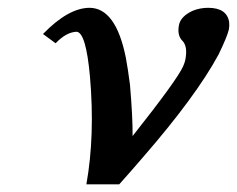

<svg xmlns="http://www.w3.org/2000/svg" viewBox="-20 -465 614 497"><path d="M518.6 -444.8Q567.4 -444.8 573.2 -407.7Q574.2 -397.9 572.3 -388.2Q567.9 -369.6 545.9 -324.2Q487.8 -216.3 348.6 -56.2Q320.8 -23.9 288.6 12.2H203.6Q226.1 -114.3 212.9 -266.6Q202.6 -381.3 178.2 -382.8Q151.4 -381.8 124 -353L91.3 -377Q156.7 -444.3 211.4 -444.8Q279.8 -444.8 305.7 -315.9Q311 -288.1 316.4 -246.1Q323.7 -161.6 323.2 -112.8Q438.5 -258.3 454.1 -293.5Q458 -302.7 459.5 -309.1Q466.8 -345.2 451.7 -359.9Q438 -374 443.4 -400.9Q448.2 -422.9 478.5 -437Q497.6 -444.8 518.6 -444.8Z"/></svg>

Font: Linux Libertine Slanted O
Style: Bold Slanted
Weight: 700
Designer: Philipp H. Poll
Foundry: Philipp H. Poll
Version: Version 5.0.0